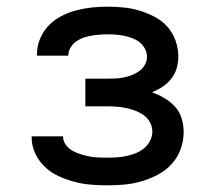

<svg xmlns="http://www.w3.org/2000/svg" viewBox="-20 -548 640 576"><path d="M303 8Q278 8 253 6Q228 4 203.5 -2.5Q179 -9 156 -19.5Q133 -30 115 -47Q97 -64 86 -87Q75 -110 75 -135V-139H169Q169 -125 177.5 -113.5Q186 -102 198 -95.5Q210 -89 223 -85Q236 -81 249 -78.5Q262 -76 275.5 -75.5Q289 -75 303 -75Q317 -75 331.5 -76Q346 -77 360 -80Q374 -83 387.5 -88.5Q401 -94 412 -103Q423 -112 430 -125.5Q437 -139 437 -153Q437 -168 430 -181Q423 -194 411 -202.5Q399 -211 385.5 -216Q372 -221 358 -224Q344 -227 329.5 -228Q315 -229 300 -229H236V-312H300Q313 -312 325.5 -312.5Q338 -313 350.5 -315.5Q363 -318 375 -322.5Q387 -327 397.5 -334.5Q408 -342 414.5 -353.5Q421 -365 421 -377Q421 -390 415 -401.5Q409 -413 399 -421Q389 -429 377 -433.5Q365 -438 353 -440.5Q341 -443 328.5 -444Q316 -445 303 -445Q291 -445 278.5 -444Q266 -443 254 -441Q242 -439 230.5 -435Q219 -431 209 -424Q199 -417 192 -406Q185 -395 185 -383V-381H91V-387Q91 -410 100.5 -432.5Q110 -455 126.5 -472Q143 -489 164.5 -500Q186 -511 209 -517Q232 -523 255.5 -525.5Q279 -528 303 -528Q327 -528 351.5 -525.5Q376 -523 399 -516Q422 -509 444 -497.5Q466 -486 482 -468Q498 -450 506.5 -426.5Q515 -403 515 -379Q515 -361 510 -343.5Q505 -326 494 -312Q483 -298 468 -288Q453 -278 436 -271Q456 -264 473.5 -253.5Q491 -243 505 -228Q519 -213 525 -192.5Q531 -172 531 -152Q531 -126 522 -101Q513 -76 495.5 -56.5Q478 -37 454.5 -24.5Q431 -12 406 -4.5Q381 3 355 5.5Q329 8 303 8Z"/></svg>

Font: Iosevka Medium Extended
Style: Regular
Weight: 500
Width: 7
Monospace: yes
Designer: Belleve Invis
Foundry: Belleve Invis
Version: Version 32.5.0; ttfautohint (v1.8.4)